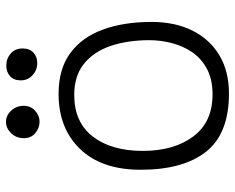

<svg xmlns="http://www.w3.org/2000/svg" viewBox="-90 -658 767 626"><g transform="rotate(-90 293.0 -345.5)"><path d="M300.5 18Q170 18 111 -56.5Q52 -131 52 -270Q52 -397 119.5 -467.2Q187 -537.5 299 -537.5Q380.5 -537.5 432.2 -499.5Q484 -461.5 509 -393.2Q534 -325 534 -234.5Q534 -158 505.8 -101.2Q477.5 -44.5 425.2 -13.2Q373 18 300.5 18ZM297.5 -35.5Q347 -35.5 381 -53.8Q415 -72 435.5 -102.2Q456 -132.5 465.2 -169Q474.5 -205.5 474.5 -241.5Q474.5 -312 455.8 -367.5Q437 -423 397.5 -454.8Q358 -486.5 296 -486.5Q207 -486.5 160.2 -425.8Q113.5 -365 113.5 -263Q113.5 -161.5 160.5 -98.5Q207.5 -35.5 297.5 -35.5ZM208.5 -599.5Q188.5 -599.5 171.8 -613.2Q155 -627 155 -650.5Q155 -675.5 171.2 -692.2Q187.5 -709 208 -709Q229 -709 244.8 -692Q260.5 -675 260.5 -651Q260.5 -628.5 244.5 -614Q228.5 -599.5 208.5 -599.5ZM400 -607Q377.5 -607 360.5 -622.2Q343.5 -637.5 343.5 -661Q343.5 -683.5 357.2 -695.8Q371 -708 391.5 -708Q414.5 -708 431 -693.5Q447.5 -679 447.5 -655Q447.5 -632 434 -619.5Q420.5 -607 400 -607Z"/></g></svg>

Font: Grandstander ExtraLight
Style: Regular
Weight: 200
Designer: Tyler Finck
Foundry: Etcetera Type Co
Version: Version 1.200; ttfautohint (v1.8.3)